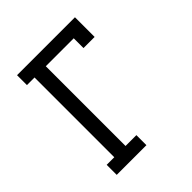

<svg xmlns="http://www.w3.org/2000/svg" viewBox="-200 -868 1001 1001"><g transform="rotate(-45 300.0 -367.5)"><path d="M86 0V-74H142V-662H86V-735H513V-590H431V-662H225V-74H305V0Z"/></g></svg>

Font: Iosevka Plex Etoile
Style: Regular
Weight: 400
Designer: Belleve Invis
Foundry: Belleve Invis
Version: Version 25.1.1; ttfautohint (v1.8.4)